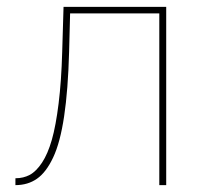

<svg xmlns="http://www.w3.org/2000/svg" viewBox="-20 -539 588 559"><path d="M24.9 0V-20Q48.3 -20 66.9 -30Q85.4 -40 102.3 -65.4Q119.1 -90.8 130.9 -131.8Q142.6 -172.9 150.6 -237.5Q158.7 -302.2 161.1 -388.2L165 -519H463.9V0H443.8V-500H184.1L181.2 -388.2Q178.2 -276.9 166.7 -200.4Q155.3 -124 134.8 -80.6Q114.3 -37.1 87.6 -18.6Q61 0 24.9 0Z"/></svg>

Font: Rawline Thin
Style: Regular
Weight: 250
Designer: Matt McInerney, Pablo Impallari, Rodrigo Fuenzalida
Foundry: Matt McInerney, Pablo Impallari, Rodrigo Fuenzalida
Version: Version 4.020;PS 004.020;hotconv 1.0.88;makeotf.lib2.5.64775